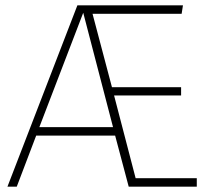

<svg xmlns="http://www.w3.org/2000/svg" viewBox="-20 -702 801 722"><path d="M490 -32H720V0H464L413 -192H116L43 0H8L271 -682H668L663 -650H328L401 -374H661V-343H409ZM128 -224H405L293 -654Z"/></svg>

Font: Fira Sans UltraLight
Style: Regular
Weight: 200
Designer: Carrois Corporate & Edenspiekermann AG
Foundry: Carrois Corporate GbR & Edenspiekermann AG
Version: Version 4.106;PS 004.106;hotconv 1.0.70;makeotf.lib2.5.58329